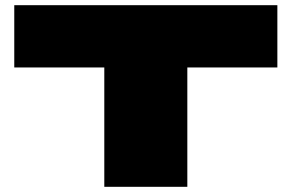

<svg xmlns="http://www.w3.org/2000/svg" viewBox="-20 -720 1124 740"><path d="M1049 -460H702V0H382V-460H35V-700H1049Z"/></svg>

Font: Georama ExtraExtended Black
Style: Regular
Weight: 900
Width: 8
Designer: Jean-Baptiste Levee
Foundry: Production Type
Version: Version 1.000